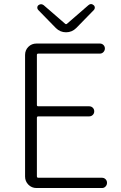

<svg xmlns="http://www.w3.org/2000/svg" viewBox="-20 -948 612 968"><path d="M164.1 0Q139.6 0 123 -17.1Q106.4 -34.2 106.4 -57.6V-670.9Q106.4 -695.3 123 -711.9Q139.6 -728.5 164.1 -728.5H483.4Q494.1 -728.5 501.5 -721.2Q508.8 -713.9 508.8 -703.6Q508.8 -693.4 501.5 -685.5Q494.1 -677.7 483.4 -677.7H172.9Q166 -677.7 166 -670.9V-418.9Q166 -412.1 172.9 -412.1H429.7Q440.4 -412.1 447.8 -404.8Q455.1 -397.5 455.1 -386.7Q455.1 -376 447.8 -368.7Q440.4 -361.3 429.7 -361.3H172.9Q166 -361.3 166 -353.5V-59.6Q166 -51.8 172.9 -51.8H494.1Q504.9 -51.8 512.2 -44.4Q519.5 -37.1 519.5 -26.4Q519.5 -15.6 512.2 -7.8Q504.9 0 494.1 0ZM261.7 -806.6 172.9 -897.5Q168 -902.3 168 -909.2Q168 -917 173.8 -921.9Q180.7 -926.8 187 -926.8Q193.4 -926.8 200.2 -921.9L309.6 -827.1Q310.5 -826.2 313 -826.2Q315.4 -826.2 316.4 -827.1L425.8 -921.9Q432.6 -927.7 439 -927.7Q445.3 -927.7 452.1 -921.9Q458 -917 458 -909.2Q458 -902.3 453.1 -897.5L364.3 -806.6Q342.8 -785.2 313 -785.2Q283.2 -785.2 261.7 -806.6Z"/></svg>

Font: irohamaru Light
Style: Regular
Weight: 200
Designer: [Source Han Sans]
Ryoko NISHIZUKA  (kana & ideographs); Paul D. Hunt (Latin, Greek & Cyrillic); Wenlong ZHANG  (bopomofo
Version: Version 1.01